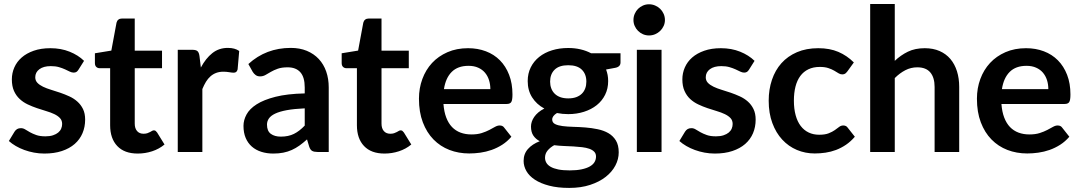

<svg xmlns="http://www.w3.org/2000/svg" viewBox="-20 -763 5426 964"><path d="M374 -413Q369 -405 363.5 -401.8Q358 -398.5 349.5 -398.5Q340.5 -398.5 330.2 -403.5Q320 -408.5 306.5 -414.8Q293 -421 275.8 -426Q258.5 -431 235 -431Q198.5 -431 177.8 -415.5Q157 -400 157 -375Q157 -358.5 167.8 -347.2Q178.5 -336 196.2 -327.5Q214 -319 236.5 -312.2Q259 -305.5 282.2 -297.5Q305.5 -289.5 328 -279.2Q350.5 -269 368.2 -253.2Q386 -237.5 396.8 -215.5Q407.5 -193.5 407.5 -162.5Q407.5 -125.5 394.2 -94.2Q381 -63 355 -40.2Q329 -17.5 290.8 -4.8Q252.5 8 202.5 8Q176 8 150.8 3.2Q125.5 -1.5 102.2 -10Q79 -18.5 59.2 -30Q39.5 -41.5 24.5 -55L53 -102Q58.5 -110.5 66 -115Q73.5 -119.5 85 -119.5Q96.5 -119.5 106.8 -113Q117 -106.5 130.5 -99Q144 -91.5 162.2 -85Q180.5 -78.5 208.5 -78.5Q230.5 -78.5 246.2 -83.8Q262 -89 272.2 -97.5Q282.5 -106 287.2 -117.2Q292 -128.5 292 -140.5Q292 -158.5 281.2 -170Q270.5 -181.5 252.8 -190Q235 -198.5 212.2 -205.2Q189.5 -212 165.8 -220Q142 -228 119.2 -238.8Q96.5 -249.5 78.8 -266Q61 -282.5 50.2 -306.5Q39.5 -330.5 39.5 -364.5Q39.5 -396 52 -424.5Q64.5 -453 88.8 -474.2Q113 -495.5 149.2 -508.2Q185.5 -521 233 -521Q286 -521 329.5 -503.5Q373 -486 402 -457.5Z M671.5 8Q604.5 8 568.8 -29.8Q533 -67.5 533 -134V-420.5H480.5Q470.5 -420.5 463.5 -427Q456.5 -433.5 456.5 -446.5V-495.5L539 -509L565 -649Q567.5 -659 574.5 -664.5Q581.5 -670 592.5 -670H656.5V-508.5H793.5V-420.5H656.5V-142.5Q656.5 -118.5 668.2 -105Q680 -91.5 700.5 -91.5Q712 -91.5 719.8 -94.2Q727.5 -97 733.2 -100Q739 -103 743.5 -105.8Q748 -108.5 752.5 -108.5Q758 -108.5 761.5 -105.8Q765 -103 769 -97.5L806 -37.5Q779 -15 744 -3.5Q709 8 671.5 8Z M872.5 0V-513H945Q964 -513 971.5 -506.2Q979 -499.5 981.5 -482L988.5 -424Q1013 -470 1046 -496.2Q1079 -522.5 1124 -522.5Q1159.5 -522.5 1181 -507L1173 -414.5Q1170.5 -405.5 1165.8 -401.8Q1161 -398 1153 -398Q1145.5 -398 1130.8 -400.5Q1116 -403 1102 -403Q1081.5 -403 1065.5 -397Q1049.5 -391 1036.8 -379.8Q1024 -368.5 1014.2 -352.5Q1004.5 -336.5 996 -316V0Z M1574.5 0Q1557 0 1547.5 -5.2Q1538 -10.5 1532.5 -26.5L1521.5 -63Q1502 -45.5 1483.5 -32.2Q1465 -19 1445 -10Q1425 -1 1402.2 3.5Q1379.5 8 1352 8Q1319.5 8 1292 -0.8Q1264.5 -9.5 1244.5 -27Q1224.5 -44.5 1213.5 -70.5Q1202.5 -96.5 1202.5 -131Q1202.5 -160 1217.8 -188.2Q1233 -216.5 1268.5 -239.2Q1304 -262 1363 -277Q1422 -292 1510 -294V-324Q1510 -375.5 1488 -400.2Q1466 -425 1424.5 -425Q1394.5 -425 1374.8 -418Q1355 -411 1340 -402.2Q1325 -393.5 1312.8 -386.5Q1300.5 -379.5 1285.5 -379.5Q1272.5 -379.5 1263.5 -386.2Q1254.5 -393 1249 -402L1227 -441.5Q1315.5 -522.5 1440 -522.5Q1485 -522.5 1520.5 -507.8Q1556 -493 1580.5 -466.8Q1605 -440.5 1617.8 -404Q1630.5 -367.5 1630.5 -324V0ZM1390 -77Q1428 -77 1455.8 -90.8Q1483.5 -104.5 1510 -132.5V-219Q1456 -216.5 1419.8 -209.8Q1383.5 -203 1361.5 -192.5Q1339.5 -182 1330 -168Q1320.5 -154 1320.5 -137.5Q1320.5 -105 1339.8 -91Q1359 -77 1390 -77Z M1910.5 8Q1843.5 8 1807.8 -29.8Q1772 -67.5 1772 -134V-420.5H1719.5Q1709.5 -420.5 1702.5 -427Q1695.5 -433.5 1695.5 -446.5V-495.5L1778 -509L1804 -649Q1806.5 -659 1813.5 -664.5Q1820.5 -670 1831.5 -670H1895.5V-508.5H2032.5V-420.5H1895.5V-142.5Q1895.5 -118.5 1907.2 -105Q1919 -91.5 1939.5 -91.5Q1951 -91.5 1958.8 -94.2Q1966.5 -97 1972.2 -100Q1978 -103 1982.5 -105.8Q1987 -108.5 1991.5 -108.5Q1997 -108.5 2000.5 -105.8Q2004 -103 2008 -97.5L2045 -37.5Q2018 -15 1983 -3.5Q1948 8 1910.5 8Z M2330 -521Q2378.5 -521 2419.5 -505.5Q2460.5 -490 2490 -460.2Q2519.5 -430.5 2536.2 -387.2Q2553 -344 2553 -288.5Q2553 -260.5 2547 -250.8Q2541 -241 2524 -241H2206.5Q2209.5 -201.5 2220.5 -172.8Q2231.5 -144 2249.5 -125.2Q2267.5 -106.5 2292.2 -97.2Q2317 -88 2347 -88Q2377 -88 2398.8 -95Q2420.5 -102 2436.8 -110.5Q2453 -119 2465.2 -126Q2477.5 -133 2489 -133Q2504.5 -133 2512 -121.5L2547.5 -76.5Q2527 -52.5 2501.5 -36.2Q2476 -20 2448.2 -10.2Q2420.5 -0.5 2391.8 3.5Q2363 7.5 2336 7.5Q2282.5 7.5 2236.5 -10.2Q2190.5 -28 2156.5 -62.8Q2122.5 -97.5 2103 -148.8Q2083.5 -200 2083.5 -267.5Q2083.5 -320 2100.5 -366.2Q2117.5 -412.5 2149.2 -446.8Q2181 -481 2226.8 -501Q2272.5 -521 2330 -521ZM2332.5 -432.5Q2278.5 -432.5 2248 -402Q2217.5 -371.5 2209 -315.5H2442Q2442 -339.5 2435.2 -360.8Q2428.5 -382 2415 -398Q2401.5 -414 2380.8 -423.2Q2360 -432.5 2332.5 -432.5Z M2833 -522Q2866 -522 2894.8 -515.2Q2923.5 -508.5 2948 -495.5H3095.5V-449.5Q3095.5 -427.5 3069 -422.5L3023 -414Q3028 -401 3030.8 -386.5Q3033.5 -372 3033.5 -356Q3033.5 -318 3018.2 -287.2Q3003 -256.5 2976 -235Q2949 -213.5 2912.2 -201.8Q2875.5 -190 2833 -190Q2804 -190 2776.5 -195.5Q2752.5 -181 2752.5 -163Q2752.5 -147.5 2766.8 -140.2Q2781 -133 2804.5 -130Q2828 -127 2858 -126.2Q2888 -125.5 2919.5 -123Q2951 -120.5 2981 -114.2Q3011 -108 3034.5 -94.5Q3058 -81 3072.2 -57.8Q3086.5 -34.5 3086.5 2Q3086.5 36 3069.8 68Q3053 100 3021.2 125Q2989.5 150 2943.2 165.2Q2897 180.5 2838 180.5Q2780 180.5 2737 169.2Q2694 158 2665.5 139.2Q2637 120.5 2623 96Q2609 71.5 2609 45Q2609 9.5 2630.8 -15Q2652.5 -39.5 2690 -54Q2670 -64.5 2658 -82Q2646 -99.5 2646 -128Q2646 -139.5 2650 -151.8Q2654 -164 2662.2 -176Q2670.5 -188 2683.2 -198.8Q2696 -209.5 2713 -218Q2674 -239 2651.8 -274Q2629.5 -309 2629.5 -356Q2629.5 -394 2644.8 -424.8Q2660 -455.5 2687.2 -477.2Q2714.5 -499 2751.8 -510.5Q2789 -522 2833 -522ZM2972.5 23Q2972.5 8 2963.5 -1.2Q2954.5 -10.5 2939 -16Q2923.5 -21.5 2902.8 -24Q2882 -26.5 2858.8 -27.8Q2835.5 -29 2810.8 -30Q2786 -31 2762.5 -34Q2742 -22.5 2729.2 -7Q2716.5 8.5 2716.5 29Q2716.5 42.5 2723.2 54.2Q2730 66 2744.8 74.5Q2759.5 83 2783 87.8Q2806.5 92.5 2840.5 92.5Q2875 92.5 2900 87.2Q2925 82 2941.2 72.8Q2957.5 63.5 2965 50.8Q2972.5 38 2972.5 23ZM2833 -269Q2856 -269 2873 -275.2Q2890 -281.5 2901.2 -292.5Q2912.5 -303.5 2918.2 -319Q2924 -334.5 2924 -353Q2924 -391 2901.2 -413.2Q2878.5 -435.5 2833 -435.5Q2787.5 -435.5 2764.8 -413.2Q2742 -391 2742 -353Q2742 -335 2747.8 -319.5Q2753.5 -304 2764.8 -292.8Q2776 -281.5 2793.2 -275.2Q2810.5 -269 2833 -269Z M3301.5 -513V0H3177.5V-513ZM3318.5 -662.5Q3318.5 -646.5 3312 -632.5Q3305.5 -618.5 3294.8 -608Q3284 -597.5 3269.5 -591.2Q3255 -585 3238.5 -585Q3222.5 -585 3208.2 -591.2Q3194 -597.5 3183.5 -608Q3173 -618.5 3166.8 -632.5Q3160.5 -646.5 3160.5 -662.5Q3160.5 -679 3166.8 -693.5Q3173 -708 3183.5 -718.5Q3194 -729 3208.2 -735.2Q3222.5 -741.5 3238.5 -741.5Q3255 -741.5 3269.5 -735.2Q3284 -729 3294.8 -718.5Q3305.5 -708 3312 -693.5Q3318.5 -679 3318.5 -662.5Z M3740.5 -413Q3735.5 -405 3730 -401.8Q3724.5 -398.5 3716 -398.5Q3707 -398.5 3696.8 -403.5Q3686.5 -408.5 3673 -414.8Q3659.5 -421 3642.2 -426Q3625 -431 3601.5 -431Q3565 -431 3544.2 -415.5Q3523.5 -400 3523.5 -375Q3523.5 -358.5 3534.2 -347.2Q3545 -336 3562.8 -327.5Q3580.5 -319 3603 -312.2Q3625.5 -305.5 3648.8 -297.5Q3672 -289.5 3694.5 -279.2Q3717 -269 3734.8 -253.2Q3752.5 -237.5 3763.2 -215.5Q3774 -193.5 3774 -162.5Q3774 -125.5 3760.8 -94.2Q3747.5 -63 3721.5 -40.2Q3695.5 -17.5 3657.2 -4.8Q3619 8 3569 8Q3542.5 8 3517.2 3.2Q3492 -1.5 3468.8 -10Q3445.5 -18.5 3425.8 -30Q3406 -41.5 3391 -55L3419.5 -102Q3425 -110.5 3432.5 -115Q3440 -119.5 3451.5 -119.5Q3463 -119.5 3473.2 -113Q3483.5 -106.5 3497 -99Q3510.5 -91.5 3528.8 -85Q3547 -78.5 3575 -78.5Q3597 -78.5 3612.8 -83.8Q3628.5 -89 3638.8 -97.5Q3649 -106 3653.8 -117.2Q3658.5 -128.5 3658.5 -140.5Q3658.5 -158.5 3647.8 -170Q3637 -181.5 3619.2 -190Q3601.5 -198.5 3578.8 -205.2Q3556 -212 3532.2 -220Q3508.5 -228 3485.8 -238.8Q3463 -249.5 3445.2 -266Q3427.5 -282.5 3416.8 -306.5Q3406 -330.5 3406 -364.5Q3406 -396 3418.5 -424.5Q3431 -453 3455.2 -474.2Q3479.5 -495.5 3515.8 -508.2Q3552 -521 3599.5 -521Q3652.5 -521 3696 -503.5Q3739.5 -486 3768.5 -457.5Z M4234.5 -404.5Q4229 -397.5 4223.8 -393.5Q4218.5 -389.5 4208.5 -389.5Q4199 -389.5 4190 -395.2Q4181 -401 4168.5 -408.2Q4156 -415.5 4138.8 -421.2Q4121.5 -427 4096 -427Q4063.5 -427 4039 -415.2Q4014.5 -403.5 3998.2 -381.5Q3982 -359.5 3974 -328.2Q3966 -297 3966 -257.5Q3966 -216.5 3974.8 -184.5Q3983.5 -152.5 4000 -130.8Q4016.5 -109 4040 -97.8Q4063.5 -86.5 4093 -86.5Q4122.5 -86.5 4140.8 -93.8Q4159 -101 4171.5 -109.8Q4184 -118.5 4193.2 -125.8Q4202.5 -133 4214 -133Q4229 -133 4236.5 -121.5L4272 -76.5Q4251.5 -52.5 4227.5 -36.2Q4203.5 -20 4177.8 -10.2Q4152 -0.5 4124.8 3.5Q4097.5 7.5 4070.5 7.5Q4023 7.5 3981 -10.2Q3939 -28 3907.5 -62Q3876 -96 3857.8 -145.2Q3839.5 -194.5 3839.5 -257.5Q3839.5 -314 3855.8 -362.2Q3872 -410.5 3903.5 -445.8Q3935 -481 3981.5 -501Q4028 -521 4088.5 -521Q4146 -521 4189.2 -502.5Q4232.5 -484 4267 -449.5Z M4349 0V-743H4472.5V-457.5Q4502.5 -486 4538.5 -503.5Q4574.5 -521 4623 -521Q4665 -521 4697.5 -506.8Q4730 -492.5 4751.8 -466.8Q4773.5 -441 4784.8 -405.2Q4796 -369.5 4796 -326.5V0H4672.5V-326.5Q4672.5 -373.5 4651 -399.2Q4629.5 -425 4585.5 -425Q4553.5 -425 4525.5 -410.5Q4497.5 -396 4472.5 -371V0Z M5131.5 -521Q5180 -521 5221 -505.5Q5262 -490 5291.5 -460.2Q5321 -430.5 5337.8 -387.2Q5354.5 -344 5354.5 -288.5Q5354.5 -260.5 5348.5 -250.8Q5342.5 -241 5325.5 -241H5008Q5011 -201.5 5022 -172.8Q5033 -144 5051 -125.2Q5069 -106.5 5093.8 -97.2Q5118.5 -88 5148.5 -88Q5178.5 -88 5200.2 -95Q5222 -102 5238.2 -110.5Q5254.5 -119 5266.8 -126Q5279 -133 5290.5 -133Q5306 -133 5313.5 -121.5L5349 -76.5Q5328.5 -52.5 5303 -36.2Q5277.5 -20 5249.8 -10.2Q5222 -0.5 5193.2 3.5Q5164.5 7.5 5137.5 7.5Q5084 7.5 5038 -10.2Q4992 -28 4958 -62.8Q4924 -97.5 4904.5 -148.8Q4885 -200 4885 -267.5Q4885 -320 4902 -366.2Q4919 -412.5 4950.8 -446.8Q4982.5 -481 5028.2 -501Q5074 -521 5131.5 -521ZM5134 -432.5Q5080 -432.5 5049.5 -402Q5019 -371.5 5010.5 -315.5H5243.5Q5243.5 -339.5 5236.8 -360.8Q5230 -382 5216.5 -398Q5203 -414 5182.2 -423.2Q5161.5 -432.5 5134 -432.5Z"/></svg>

Font: Lato
Style: Bold
Weight: 700
Designer: Lukasz Dziedzic
Foundry: tyPoland Lukasz Dziedzic
Version: Version 2.007; 2014-02-27